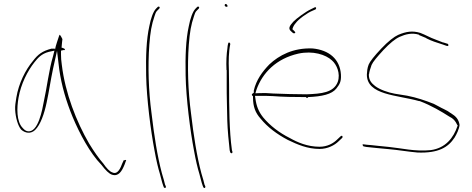

<svg xmlns="http://www.w3.org/2000/svg" viewBox="-20 -729 2369 963"><path d="M56 -179C58 -139 70 -98 86 -79C106 -61 134 -56 156 -77C183 -103 202 -158 214 -215C226 -270 234 -328 246 -384L266 -474L277 -382C289 -298 312 -221 344 -143C379 -59 432 40 488 97C510 126 527 142 541 147C574 158 591 131 605 96L613 74C612 74 611 73 610 73C607 74 603 76 601 74L593 91C586 110 571 149 544 136C529 131 514 114 498 91C476 66 452 32 427 -9C363 -119 307 -262 290 -404C287 -423 286 -440 286 -455V-475L299 -478H306C306 -486 300 -486 288 -491L289 -493C290 -510 292 -520 293 -533C289 -542 284 -550 280 -555C280 -554 277 -552 277 -551C273 -538 259 -500 256 -481L253 -486C249 -484 247 -485 238 -485C192 -473 170 -456 145 -423C108 -379 74 -312 62 -240C58 -216 55 -197 56 -179ZM73 -239C85 -308 118 -373 153 -417C170 -438 187 -459 225 -469L253 -475L246 -447C225 -377 216 -292 199 -216C193 -184 172 -60 118 -71H117C108 -73 101 -79 94 -87C62 -119 64 -189 73 -239ZM593 91V92Z M713 -351C715 -236 736 -73 755 26C764 76 773 114 782 143C790 172 794 191 797 197V198L802 211C809 217 812 214 812 206L807 195V194C805 186 801 168 792 140C769 54 753 -50 740 -161C725 -273 721 -396 729 -505C734 -569 740 -604 755 -648C759 -660 761 -669 770 -677L779 -686C779 -686 781 -689 781 -690C781 -694 779 -696 775 -696C774 -696 772 -695 772 -695L763 -686C748 -671 736 -635 729 -598C714 -531 711 -446 713 -351ZM770 -677Z M911 -351C913 -236 934 -73 953 26C962 76 971 114 980 143C988 172 992 191 995 197V198L1000 211C1007 217 1010 214 1010 206L1005 195V194C1003 186 999 168 990 140C967 54 951 -50 938 -161C923 -273 919 -396 927 -505C932 -569 938 -604 953 -648C957 -660 959 -669 968 -677L977 -686C977 -686 979 -689 979 -690C979 -694 977 -696 973 -696C972 -696 970 -695 970 -695L961 -686C946 -671 934 -635 927 -598C912 -531 909 -446 911 -351ZM968 -677Z M1107 -702C1107 -699 1111 -695 1116 -695C1121 -695 1121 -695 1121 -700C1121 -703 1116 -709 1113 -709C1109 -709 1107 -707 1107 -702ZM1116 -378 1117 -377V-302C1117 -275 1117 -246 1118 -216L1120 -123C1121 -83 1128 -6 1132 25L1135 36C1140 41 1146 42 1146 33L1143 23V22C1130 -71 1129 -196 1129 -302C1129 -329 1128 -353 1128 -377C1126 -422 1127 -470 1135 -508C1135 -509 1135 -510 1133 -513C1124 -525 1122 -499 1121 -492V-490C1116 -458 1114 -419 1116 -378ZM1127 -376H1128ZM1133 -513Z M1243 -254C1243 -251 1246 -249 1249 -246V-239C1249 -194 1261 -163 1287 -134C1322 -91 1369 -56 1424 -27C1472 -4 1522 18 1583 18C1623 18 1658 0 1679 -21L1697 -38C1697 -38 1698 -41 1698 -42C1698 -47 1696 -48 1694 -48C1693 -48 1690 -47 1689 -46L1672 -30C1652 -10 1622 7 1583 7C1522 7 1472 -15 1433 -37C1381 -63 1335 -98 1300 -140C1277 -169 1266 -197 1261 -235L1259 -248H1276C1299 -249 1323 -248 1348 -247C1397 -243 1459 -242 1516 -242V-238H1524V-242C1596 -245 1644 -256 1667 -285C1683 -306 1692 -318 1690 -355C1685 -433 1630 -478 1548 -486C1450 -490 1379 -451 1331 -406C1296 -370 1265 -328 1253 -275V-264C1249 -262 1243 -257 1243 -254ZM1261 -261 1266 -278C1296 -364 1366 -435 1476 -460C1550 -476 1614 -455 1645 -426C1668 -406 1689 -361 1674 -318C1653 -264 1592 -259 1519 -256C1466 -256 1399 -258 1350 -260C1325 -262 1304 -263 1283 -262ZM1441 -571 1450 -563C1451 -563 1453 -562 1454 -562C1460 -562 1461 -564 1461 -566C1461 -569 1452 -578 1446 -583L1447 -584C1450 -595 1455 -604 1463 -613C1477 -633 1522 -665 1547 -675L1563 -682C1568 -688 1566 -695 1558 -692L1538 -682C1516 -672 1467 -637 1451 -620C1431 -598 1424 -585 1441 -571ZM1548 -486Z M1799 -5C1798 -4 1799 2 1803 5L1817 8C1849 11 1890 16 1929 19C1977 23 2027 32 2074 36C2179 40 2228 10 2260 -39C2270 -55 2283 -82 2285 -102C2281 -131 2266 -146 2242 -161L2241 -162H2240C2231 -169 2221 -175 2206 -182C2190 -189 2175 -199 2156 -208C2113 -225 2069 -240 2022 -249L1960 -259C1926 -265 1884 -280 1862 -297C1844 -311 1830 -326 1830 -354V-356L1831 -357C1832 -369 1837 -384 1843 -401V-402C1851 -420 1871 -443 1903 -478C1935 -512 1962 -534 1984 -544C2013 -557 2046 -566 2081 -555L2082 -554V-553L2118 -538V-537C2143 -524 2171 -515 2200 -506L2220 -499H2221C2224 -499 2226 -498 2228 -498C2230 -506 2227 -509 2226 -509L2204 -516H2202C2189 -521 2178 -525 2166 -530C2135 -541 2115 -554 2088 -564C2049 -576 2017 -571 1977 -554C1957 -545 1927 -522 1892 -485C1857 -448 1835 -420 1829 -405C1822 -387 1821 -371 1820 -355C1820 -251 1973 -253 2082 -222H2085C2143 -200 2195 -169 2234 -144C2253 -135 2264 -123 2273 -103L2276 -99L2275 -98C2255 -38 2215 14 2140 24C2061 32 1993 14 1931 8C1892 5 1851 -1 1820 -3L1804 -5ZM1819 -354H1820ZM2234 -145Z"/></svg>

Font: Stray Cat
Style: HlExt
Weight: 100
Version: Version 1.0